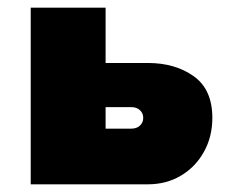

<svg xmlns="http://www.w3.org/2000/svg" viewBox="-20 -480 623 500"><path d="M60 -460H255V-316H365Q436 -316 484.5 -281.5Q533 -247 533 -173Q533 -124 511 -84.5Q489 -45 451 -22.5Q413 0 365 0H60ZM322 -201H255V-145H322Q336 -145 344.5 -153Q353 -161 353 -173Q353 -185 344.5 -193Q336 -201 322 -201Z"/></svg>

Font: Jost* Black
Style: Regular
Weight: 900
Version: Version 3.7